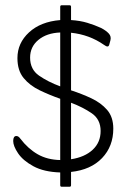

<svg xmlns="http://www.w3.org/2000/svg" viewBox="-20 -642 486 727"><path d="M208 -36V-268Q168 -282 130.5 -300Q93 -318 69.5 -346.5Q46 -375 46 -422Q46 -479 90 -519.5Q134 -560 208 -566V-616Q208 -622 213 -622H244Q249 -622 249 -616V-566Q283 -564 311 -555.5Q339 -547 363 -536Q382 -526 392 -515Q402 -504 398 -489L394 -474Q392 -466 387 -466Q382 -466 374 -472Q318 -511 249 -518V-300Q289 -287 325.5 -270Q362 -253 385.5 -226Q409 -199 409 -155Q409 -88 366.5 -43.5Q324 1 249 9V59Q249 65 244 65H213Q208 65 208 59V11Q146 9 106.5 -12.5Q67 -34 48.5 -61.5Q30 -89 30 -108Q30 -127 42 -127Q50 -127 57 -117Q86 -79 122.5 -58Q159 -37 208 -36ZM208 -315V-519Q157 -517 125.5 -491Q94 -465 94 -424Q94 -379 128 -355.5Q162 -332 208 -315ZM249 -253V-39Q301 -47 331 -75Q361 -103 361 -146Q361 -190 327.5 -213Q294 -236 249 -253Z"/></svg>

Font: Zain Light
Style: Regular
Weight: 300
Designer: Zain,Boutros
Foundry: Mobile Telecommunications Company (Zain), 2024
Version: Version 1.51; ttfautohint (v1.8.4)